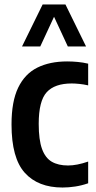

<svg xmlns="http://www.w3.org/2000/svg" viewBox="-20 -828 428 858"><path d="M259.5 10Q150 10 90.8 -55.8Q31.5 -121.5 31.5 -272Q31.5 -374.5 61.2 -436.2Q91 -498 146.8 -525.8Q202.5 -553.5 280 -553.5Q303.5 -553.5 327.2 -551.2Q351 -549 374 -543.5V-446.5Q354.5 -451 335 -453Q315.5 -455 300.5 -455Q224.5 -455 188.8 -416Q153 -377 153 -274.5Q153 -203 167.8 -162.5Q182.5 -122 211.5 -105.2Q240.5 -88.5 284 -88.5Q323.5 -88.5 374 -106V-9Q345.5 1 316.2 5.5Q287 10 259.5 10ZM78.5 -620.5 170.5 -808H272.5L364.5 -620.5H283L221.5 -753L160 -620.5Z"/></svg>

Font: Encode Sans Condensed SemiBold
Style: Regular
Weight: 600
Width: 3
Designer: Multiple Designers
Foundry: Impallari Type
Version: Version 3.000; ttfautohint (v1.8.3) -l 8 -r 50 -G 200 -x 14 